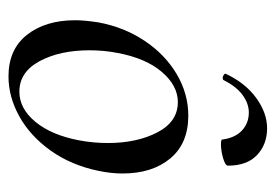

<svg xmlns="http://www.w3.org/2000/svg" viewBox="-116 -504 634 441"><g transform="rotate(90 200.5 -283.0)"><path d="M26 -139Q26 -161 31 -193Q42 -252 73.5 -299Q105 -346 150 -372.5Q195 -399 245 -399Q309 -399 343.5 -357.5Q378 -316 378 -248Q378 -222 372 -193Q359 -130 325.5 -83Q292 -36 247 -11Q202 14 155 14Q93 14 59.5 -28.5Q26 -71 26 -139ZM302 -149Q308 -181 308 -214Q308 -281 283.5 -328Q259 -375 214 -375Q176 -375 144.5 -338Q113 -301 101 -236Q95 -205 95 -172Q95 -104 120 -57.5Q145 -11 190 -11Q229 -11 259.5 -48Q290 -85 302 -149ZM238 -538Q217 -538 197.5 -523.5Q178 -509 164 -481Q163 -478 158 -478Q155 -478 151.5 -480.5Q148 -483 149 -485Q170 -530 204.5 -555Q239 -580 274 -580Q311 -580 335.5 -557Q360 -534 360 -490Q360 -484 343 -479Q326 -474 311 -474Q300 -474 300 -477Q296 -507 279 -522.5Q262 -538 238 -538Z"/></g></svg>

Font: Cormorant Infant Medium
Style: Italic
Weight: 500
Italic angle: -10°
Designer: Christian Thalmann (Catharsis Fonts)
Foundry: Catharsis Fonts
Version: Version 4.000